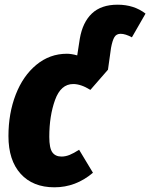

<svg xmlns="http://www.w3.org/2000/svg" viewBox="-20 -780 640 818"><path d="M600 -722 542 -621Q514 -636 494 -636Q476 -636 467.5 -622Q459 -608 453 -576L440 -483L365 -397Q325 -422 292 -422Q239 -422 214.5 -354Q190 -286 190 -197Q190 -149 203 -131Q216 -113 242 -113Q259 -113 276.5 -120Q294 -127 317 -142L376 -44Q303 18 212 18Q120 18 68 -39.5Q16 -97 16 -200Q16 -297 47 -377Q78 -457 135 -504Q192 -551 265 -551Q284 -551 309 -544L320 -615Q332 -685 371.5 -722.5Q411 -760 481 -760Q551 -760 600 -722Z"/></svg>

Font: Fira Sans Extra Condensed ExtraBold
Style: Italic
Weight: 800
Width: 3
Italic angle: -8°
Designer: Carrois Corporate & Edenspiekermann AG
Foundry: Carrois Corporate GbR & Edenspiekermann AG
Version: Version 4.203